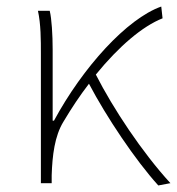

<svg xmlns="http://www.w3.org/2000/svg" viewBox="-20 -560 541 587"><path d="M464 7 501 0C414 -95 326 -228 273 -332C344 -419 416 -480 477 -504L473 -540C368 -503 233 -354 145 -191H141V-409C141 -453 138 -503 132 -527H96C105 -486 105 -438 105 -396V0H138V-24C140 -85 147 -144 174 -188C199 -230 225 -269 252 -304C305 -203 394 -70 464 7Z"/></svg>

Font: Noto Sans JP Thin
Style: Regular
Weight: 100
Designer: Ryoko NISHIZUKA 西塚涼子 (kana, bopomofo & ideographs); Paul D. Hunt (Latin, Greek & Cyrillic); Sandoll Communications 산돌커뮤니
Foundry: Adobe
Version: Version 2.004;hotconv 1.0.118;makeotfexe 2.5.65603